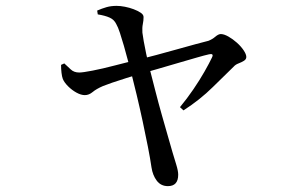

<svg xmlns="http://www.w3.org/2000/svg" viewBox="-20 -578 1040 654"><path d="M552 56Q528 56 514 37.5Q500 19 496 -8Q492 -36 484 -77Q476 -118 466 -164.5Q456 -211 445.5 -255Q435 -299 426 -334Q421 -351 415 -374.5Q409 -398 402 -422Q395 -446 388.5 -466Q382 -486 376 -496Q369 -511 353.5 -518Q338 -525 313 -529L311 -542Q327 -549 342.5 -553.5Q358 -558 377 -558Q390 -558 405.5 -555Q421 -552 435.5 -546.5Q450 -541 459.5 -534.5Q469 -528 469 -520Q469 -508 466.5 -496Q464 -484 465 -467Q466 -458 469.5 -438Q473 -418 478 -394.5Q483 -371 488 -351Q498 -312 509 -269Q520 -226 531.5 -185.5Q543 -145 552.5 -112Q562 -79 568 -58Q573 -41 580 -18.5Q587 4 587 17Q587 56 552 56ZM593 -213Q617 -242 638.5 -273.5Q660 -305 676.5 -334Q693 -363 702 -382Q706 -390 703 -392.5Q700 -395 692 -393Q678 -390 650.5 -382Q623 -374 588.5 -364Q554 -354 520 -344Q486 -334 459 -327Q436 -320 410 -312Q384 -304 362.5 -296.5Q341 -289 331 -285Q308 -275 295.5 -264.5Q283 -254 269 -254Q256 -254 240.5 -262.5Q225 -271 212 -284Q199 -297 194 -309Q191 -317 189.5 -330Q188 -343 188 -357L199 -362Q210 -352 221 -341.5Q232 -331 250 -331Q262 -331 295.5 -337.5Q329 -344 371 -355Q413 -366 452 -375Q477 -381 512 -390.5Q547 -400 583 -410Q619 -420 648 -428Q677 -436 690 -439Q703 -444 713.5 -453Q724 -462 732 -462Q743 -462 758 -453.5Q773 -445 787 -432.5Q801 -420 810 -406.5Q819 -393 819 -384Q819 -376 811 -371Q803 -366 792.5 -362Q782 -358 776 -351Q749 -325 705 -281.5Q661 -238 605 -202Z"/></svg>

Font: Noto Serif JP ExtraLight Medium
Style: Regular
Weight: 500
Version: Version 2.003-H1;hotconv 1.1.1;makeotfexe 2.6.0